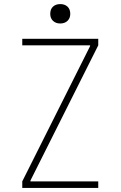

<svg xmlns="http://www.w3.org/2000/svg" viewBox="-20 -920 590 940"><path d="M89 0V-32L421 -694V-698H89V-730H461V-698L129 -36V-32H461V0ZM275 -805Q253 -805 239.5 -818Q226 -831 226 -852Q226 -875 239.5 -887.5Q253 -900 275 -900Q297 -900 310.5 -887.5Q324 -875 324 -852Q324 -831 310.5 -818Q297 -805 275 -805Z"/></svg>

Font: M PLUS Code Latin SemiExpanded ExtraLight
Style: Regular
Weight: 250
Width: 6
Designer: Coji Morishita
Foundry: UNDERFOREST DESIGN
Version: Version 1.002; ttfautohint (v1.8.3)